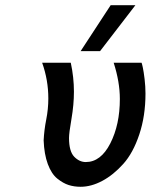

<svg xmlns="http://www.w3.org/2000/svg" viewBox="-20 -715 583 743"><path d="M143.1 -472.2H253.9Q266.1 -416 266.1 -359.9Q266.1 -310.1 256.6 -255.1Q247.1 -200.2 247.1 -181.2Q247.1 -129.4 267.1 -108.6Q287.1 -87.9 312 -87.9Q370.1 -87.9 407 -160.4Q443.8 -232.9 443.8 -332Q443.8 -397.9 419.9 -472.2H527.8Q528.8 -471.2 532.5 -454.6Q536.1 -438 539.6 -408.9Q543 -379.9 543 -353Q543 -266.1 519 -194.6Q495.1 -123 457 -80.6Q418.9 -38.1 376 -15.1Q333 7.8 292 7.8Q267.1 7.8 245.6 1Q224.1 -5.9 201.7 -23.9Q179.2 -42 165 -80.1Q150.9 -118.2 148.9 -171.9Q150.9 -211.9 158.9 -252.4Q167 -293 167 -334Q167 -405.3 143.1 -472.2ZM292 -517.1 408.2 -694.8H503.9L367.2 -517.1Z"/></svg>

Font: CMU Bright
Style: SemiBoldOblique
Weight: 600
Italic angle: -12°
Version: Version 0.7.0